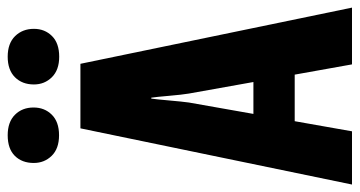

<svg xmlns="http://www.w3.org/2000/svg" viewBox="-244 -704 944 504"><g transform="rotate(-90 228.0 -452.0)"><path d="M-4.4 0H135.3L210.9 -428.2Q213.4 -446.3 216.3 -480Q219.2 -513.7 221.2 -526.9H223.6Q225.6 -513.7 228.5 -480Q231.4 -446.3 234.4 -428.2L311 0H460L312.5 -712.9H143.1ZM96.2 -150.4H357.9L337.9 -258.8H115.7ZM52.2 -835.4Q52.2 -807.6 71 -788.3Q89.8 -769 125 -769Q160.2 -769 179 -788.1Q197.8 -807.1 197.8 -835.9Q197.8 -865.7 178.7 -884.8Q159.7 -903.8 125 -903.8Q89.4 -903.8 70.8 -885Q52.2 -866.2 52.2 -835.4ZM258.3 -835Q258.3 -807.1 277.3 -787.8Q296.4 -768.6 331.1 -768.6Q366.7 -768.6 385.5 -787.6Q404.3 -806.6 404.3 -835Q404.3 -864.7 385.3 -884.3Q366.2 -903.8 331.1 -903.8Q296.4 -903.8 277.3 -884.8Q258.3 -865.7 258.3 -835Z"/></g></svg>

Font: Roboto Flex
Style: wght 700 wdth 25 opsz 34 GRAD 0.00 slnt 0.00 XTRA 468 XOPQ 96 YOPQ 79 YTLC 514 YTUC 712 YTAS 750 YTDE -203.00 YTFI 738
Weight: 700
Width: 1
Designer: Berlow after Robertson
Foundry: Google
Version: Version 3.100